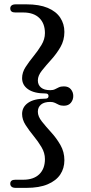

<svg xmlns="http://www.w3.org/2000/svg" viewBox="-20 -760 430 908"><path d="M209.5 -306Q209.5 -318 195 -318Q141.5 -318 113 -337.8Q84.5 -357.5 84.5 -390.5Q84.5 -417.5 101 -443Q117.5 -468.5 138.8 -494.5Q160 -520.5 176.2 -547.5Q192.5 -574.5 192.5 -603.5Q192.5 -649 165.8 -675Q139 -701 89.5 -701H52Q28.5 -701 28.5 -720.5Q28.5 -729 34.8 -734.2Q41 -739.5 55 -739.5H104.5Q165.5 -739.5 205.5 -722.8Q245.5 -706 265 -676.2Q284.5 -646.5 284.5 -609Q284.5 -569.5 265.8 -537.2Q247 -505 222 -477.5Q197 -450 178 -426Q159 -402 159 -380Q159 -358.5 174 -346Q189 -333.5 217.5 -333.5Q231 -333.5 240 -338Q249 -342.5 258.2 -347Q267.5 -351.5 282 -351.5Q304 -351.5 315.2 -337.8Q326.5 -324 326.5 -306Q326.5 -288 315.2 -274Q304 -260 282 -260Q267.5 -260 258.2 -264.5Q249 -269 240 -273.5Q231 -278 217.5 -278Q189 -278 174 -265.5Q159 -253 159 -231.5Q159 -209.5 178 -185.5Q197 -161.5 222 -134.2Q247 -107 265.8 -74.2Q284.5 -41.5 284.5 -2.5Q284.5 36 265 65.2Q245.5 94.5 205.5 111.5Q165.5 128.5 104.5 128.5H55Q41 128.5 34.8 123Q28.5 117.5 28.5 109Q28.5 90 52 90H89.5Q139 90 165.8 64Q192.5 38 192.5 -7.5Q192.5 -37 176.2 -64.2Q160 -91.5 138.8 -117.2Q117.5 -143 101 -168.8Q84.5 -194.5 84.5 -221Q84.5 -254 113 -273.8Q141.5 -293.5 195 -293.5Q209.5 -293.5 209.5 -306Z"/></svg>

Font: Fraunces 11pt
Style: Regular
Weight: 400
Version: Version 1.000;[b76b70a41]